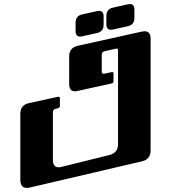

<svg xmlns="http://www.w3.org/2000/svg" viewBox="-20 -665 846 950"><path d="M725.1 -474.1C725.1 -498 715.3 -510.3 695.8 -510.3C691.9 -510.3 687 -509.8 682.1 -508.8L365.2 -438.5C336.4 -432.1 322.3 -414.6 322.3 -385.3V-249.5C322.3 -225.6 331.5 -213.4 351.1 -213.4C355.5 -213.4 359.9 -214.4 365.2 -215.3L532.2 -252C538.6 -253.4 541.5 -257.3 541.5 -264.2V-300.8C541.5 -307.1 538.6 -309.6 532.2 -308.1L497.6 -300.8C488.3 -298.3 483.4 -302.2 483.4 -312V-394C483.4 -403.8 488.3 -409.7 497.6 -411.6L554.2 -424.3C560.5 -425.8 564 -422.9 564 -416.5V48.3C564 77.6 549.8 94.7 521 102.1L284.7 160.6C279.3 162.1 274.4 162.6 270 162.6C251 162.6 241.7 149.9 241.7 126V-109.4C241.7 -119.1 246.1 -124.5 255.9 -127L266.6 -129.4C272.9 -130.9 276.4 -134.8 276.4 -141.1V-178.2C276.4 -184.6 272.9 -187.5 266.6 -186L123.5 -154.8C94.7 -148.4 80.6 -130.9 80.6 -101.6V224.1C80.6 251 91.3 264.6 112.8 264.6C117.7 264.6 122.6 264.2 128.4 262.7L682.1 133.3C710.9 126.5 725.1 108.9 725.1 79.6ZM506.3 -585.9C506.3 -608.9 517.1 -622.6 539.6 -627.4L611.8 -643.6C615.7 -644.5 619.6 -645 622.6 -645C637.7 -645 645 -635.7 645 -616.7V-576.7C645 -553.7 634.3 -540 611.8 -535.2L539.6 -519C535.6 -518.1 531.7 -517.6 528.8 -517.6C513.7 -517.6 506.3 -526.9 506.3 -545.9ZM354 -552.2C354 -575.2 364.7 -588.9 387.2 -593.8L459.5 -609.9C463.4 -610.8 467.3 -611.3 470.2 -611.3C485.4 -611.3 492.7 -602.1 492.7 -583V-543C492.7 -520 481.9 -506.3 459.5 -501.5L387.2 -485.4C383.3 -484.4 379.4 -483.9 376.5 -483.9C361.3 -483.9 354 -493.2 354 -512.2Z"/></svg>

Font: QTS-Omar 
Style: Regular
Weight: 400
Designer: Mohammed Abd El khaliq
Foundry: QafType Studio
Version: Version 1.001